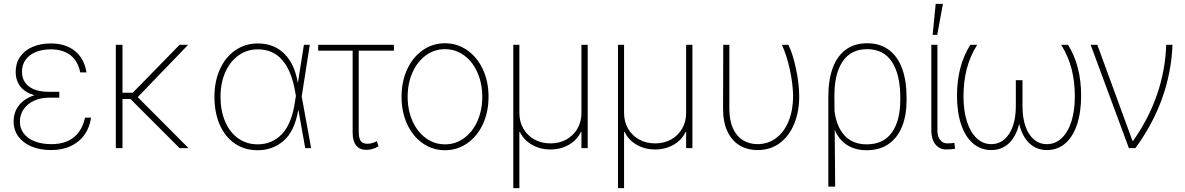

<svg xmlns="http://www.w3.org/2000/svg" viewBox="-20 -760 6080 985"><path d="M156.7 -271.5Q108.9 -285.2 84.7 -315.9Q60.5 -346.7 60.5 -391.6Q60.5 -435.5 83 -468.5Q105.5 -501.5 146.5 -519.3Q187.5 -537.1 241.2 -537.1Q315.9 -537.1 364 -498.8Q412.1 -460.4 423.8 -388.7H391.6Q379.4 -447.8 340.8 -477.3Q302.2 -506.8 241.2 -506.8Q196.3 -506.8 162.6 -492.7Q128.9 -478.5 110.8 -452.6Q92.8 -426.8 92.8 -392.6Q92.8 -343.3 128.7 -316.2Q164.6 -289.1 229.5 -289.1H284.2V-258.8H229.5Q188.5 -258.8 154.8 -243.4Q121.1 -228 101.6 -200Q82 -171.9 82 -135.7Q82 -101.6 101.8 -75.4Q121.6 -49.3 158 -34.9Q194.3 -20.5 243.2 -20.5Q316.4 -20.5 359.4 -56.2Q402.3 -91.8 416 -156.2H447.3Q439.9 -106.4 413.8 -69.1Q387.7 -31.7 344 -11Q300.3 9.8 242.2 9.8Q183.6 9.8 140.1 -9Q96.7 -27.8 73.2 -61Q49.8 -94.2 49.8 -136.7Q49.8 -185.1 77.9 -220.2Q106 -255.4 156.7 -271.5Z M608.4 -284.2H661.1L901.4 -530.3H945.3L686.5 -261.7L947.3 0H901.4L649.4 -252H608.4V0H574.2V-530.3H608.4Z M1080.1 -263.7Q1080.1 -342.8 1108.4 -405Q1136.7 -467.3 1187.5 -502.2Q1238.3 -537.1 1302.7 -537.1Q1385.7 -537.1 1438.7 -484.4Q1491.7 -431.6 1507.8 -335H1508.3L1539.1 -530.3H1569.3L1527.8 -265.1L1576.2 0H1545.9L1511.2 -194.3H1509.8Q1491.2 -86.4 1435.1 -37.8Q1378.9 10.7 1301.8 10.7Q1234.9 10.7 1184.6 -23.7Q1134.3 -58.1 1107.2 -120.4Q1080.1 -182.6 1080.1 -263.7ZM1301.8 -19.5Q1376 -19.5 1426.3 -72Q1476.6 -124.5 1493.2 -237.3L1498 -268.1L1494.1 -290Q1476.1 -395.5 1428.7 -451.2Q1381.3 -506.8 1302.7 -506.8Q1247.1 -506.8 1203.6 -475.8Q1160.2 -444.8 1135.7 -389.4Q1111.3 -334 1111.3 -263.7Q1111.3 -191.9 1135 -136.5Q1158.7 -81.1 1201.9 -50.3Q1245.1 -19.5 1301.8 -19.5Z M2001 -500H1820.3V-87.9Q1820.3 -50.3 1830.8 -36.4Q1841.3 -22.5 1864.3 -22.5Q1889.2 -22.5 1913.1 -36.1L1921.9 -9.8Q1892.6 8.8 1859.4 8.8Q1825.2 8.8 1807.1 -13.7Q1789.1 -36.1 1789.1 -80.1V-500H1612.3V-530.3H2001Z M2040 -263.7Q2040 -341.8 2068.8 -404.3Q2097.7 -466.8 2148.7 -502.4Q2199.7 -538.1 2262.7 -538.1Q2325.7 -538.1 2377 -502.4Q2428.2 -466.8 2457.3 -404.1Q2486.3 -341.3 2486.3 -263.7Q2486.3 -185.5 2457.3 -123Q2428.2 -60.5 2377 -24.9Q2325.7 10.7 2262.7 10.7Q2199.7 10.7 2148.7 -24.9Q2097.7 -60.5 2068.8 -123Q2040 -185.5 2040 -263.7ZM2454.1 -263.7Q2454.1 -332 2429.4 -387.7Q2404.8 -443.4 2361.1 -475.6Q2317.4 -507.8 2262.7 -507.8Q2208 -507.8 2164.3 -475.6Q2120.6 -443.4 2095.9 -387.7Q2071.3 -332 2071.3 -263.7Q2071.3 -195.3 2095.9 -139.6Q2120.6 -84 2164.3 -51.8Q2208 -19.5 2262.7 -19.5Q2317.9 -19.5 2361.6 -51.8Q2405.3 -84 2429.7 -139.6Q2454.1 -195.3 2454.1 -263.7Z M2613.3 -530.3H2644.5V-180.7Q2644.5 -135.3 2665 -99.9Q2685.5 -64.5 2721.7 -44.4Q2757.8 -24.4 2803.7 -24.4Q2849.6 -24.4 2885.7 -44.4Q2921.9 -64.5 2942.4 -100.1Q2962.9 -135.7 2962.9 -180.7V-530.3H2995.1V0H2962.9V-83H2960Q2940.9 -42 2898.9 -17.6Q2856.9 6.8 2803.7 6.8Q2751 6.8 2708.7 -17.6Q2666.5 -42 2647.5 -83H2644.5V205.1H2613.3Z M3150.4 -530.3H3181.6V-180.7Q3181.6 -135.3 3202.1 -99.9Q3222.7 -64.5 3258.8 -44.4Q3294.9 -24.4 3340.8 -24.4Q3386.7 -24.4 3422.9 -44.4Q3459 -64.5 3479.5 -100.1Q3500 -135.7 3500 -180.7V-530.3H3532.2V0H3500V-83H3497.1Q3478 -42 3436 -17.6Q3394 6.8 3340.8 6.8Q3288.1 6.8 3245.8 -17.6Q3203.6 -42 3184.6 -83H3181.6V205.1H3150.4Z M3721.7 -530.3V-200.2Q3722.2 -141.6 3740.2 -101.6Q3758.3 -61.5 3790.5 -41.3Q3822.8 -21 3865.2 -20.5Q3920.9 -20.5 3962.4 -52.2Q4003.9 -84 4026.4 -140.1Q4048.8 -196.3 4048.8 -267.6Q4047.9 -330.1 4032 -403.1Q4016.1 -476.1 3991.2 -530.3H4024.4Q4047.4 -484.4 4063.7 -407Q4080.1 -329.6 4080.1 -265.6Q4080.1 -187.5 4054.4 -124.8Q4028.8 -62 3980.7 -26.1Q3932.6 9.8 3867.2 9.8Q3814 9.8 3773.9 -14.4Q3733.9 -38.6 3711.7 -86.2Q3689.5 -133.8 3689.5 -201.2L3690.4 -530.3Z M4428.7 -538.1Q4494.1 -538.1 4539.6 -504.6Q4585 -471.2 4607.9 -408.7Q4630.9 -346.2 4630.9 -259.8V-246.1Q4630.9 -168.5 4607.7 -110.8Q4584.5 -53.2 4538.6 -21.2Q4492.7 10.7 4426.8 10.7Q4367.7 10.7 4325.9 -15.9Q4284.2 -42.5 4262.2 -93.8L4264.6 197.3H4229.5V-263.7Q4229.5 -350.1 4252.2 -411.6Q4274.9 -473.1 4319.6 -505.6Q4364.3 -538.1 4428.7 -538.1ZM4261.2 -189.9Q4271.5 -109.4 4313.2 -64.5Q4355 -19.5 4426.8 -19.5Q4512.2 -19.5 4555.4 -80.3Q4598.6 -141.1 4598.6 -246.1V-259.8Q4598.6 -377.4 4555.9 -442.6Q4513.2 -507.8 4428.7 -507.8Q4344.2 -507.8 4301.8 -442.9Q4259.3 -377.9 4260.7 -263.7Z M4789.1 -530.3V-90.8Q4789.1 -60.1 4803 -42.2Q4816.9 -24.4 4838.9 -24.4Q4852.5 -24.4 4863.3 -25.4Q4874 -26.4 4876 -27.3L4879.9 2.9Q4875 4.4 4862.8 5.6Q4850.6 6.8 4834 6.8Q4799.8 6.8 4778.8 -19.5Q4757.8 -45.9 4757.8 -90.8V-530.3ZM4780.3 -740.2H4817.4L4788.1 -581.1H4764.6Z M4922.9 -265.6Q4922.9 -191.4 4940.9 -135.7Q4959 -80.1 4991.2 -50.3Q5023.4 -20.5 5065.4 -20.5Q5103 -20.5 5131.6 -44.2Q5160.2 -67.9 5175.8 -111.8Q5191.4 -155.8 5191.4 -214.8V-348.6H5225.6V-214.8Q5225.6 -155.8 5241 -111.8Q5256.3 -67.9 5284.7 -44.2Q5313 -20.5 5350.6 -20.5Q5393.1 -20.5 5425.5 -50.3Q5458 -80.1 5476.1 -135.5Q5494.1 -190.9 5494.1 -265.6Q5494.1 -340.8 5477.5 -406Q5460.9 -471.2 5423.8 -530.3H5459Q5526.4 -423.3 5526.4 -269.5Q5526.4 -184.1 5505.4 -121.1Q5484.4 -58.1 5444.8 -24.2Q5405.3 9.8 5351.6 9.8Q5297.9 9.8 5261.2 -24.7Q5224.6 -59.1 5208.5 -124.5Q5192.4 -59.1 5155.8 -24.7Q5119.1 9.8 5065.4 9.8Q5011.7 9.8 4971.9 -24.2Q4932.1 -58.1 4910.9 -121.1Q4889.6 -184.1 4889.6 -269.5Q4889.6 -421.9 4958 -530.3H4993.2Q4956.1 -471.2 4939.5 -406Q4922.9 -340.8 4922.9 -265.6Z M5575.2 -530.3H5609.4L5790 -37.1H5793Q5954.1 -267.1 5962.9 -530.3H5995.1Q5989.7 -389.2 5942.1 -255.9Q5894.5 -122.6 5804.7 0H5771.5Z"/></svg>

Font: Pretendard JP Thin
Style: Regular
Weight: 100
Designer: Base glyphs from Inter by Rasmus Andersson; Hangeul glyphs from Noto Sans CJK(Source Han Sans) by Jang Soo-young and Kan
Foundry: Kil Hyung-jin
Version: Version 1.309